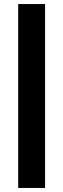

<svg xmlns="http://www.w3.org/2000/svg" viewBox="-20 -750 313 950"><path d="M70 180V-730H203V180Z"/></svg>

Font: MuseoModerno SemiBold
Style: Regular
Weight: 600
Designer: Pablo Cosgaya, Héctor Gatti, Marcela Romero, and the Authors of The MuseoModerno Project.
Foundry: Omnibus-Type Team
Version: Version 1.001